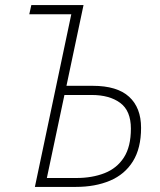

<svg xmlns="http://www.w3.org/2000/svg" viewBox="-20 -734 630 754"><path d="M117 0 260 -678H95L103 -714H308L241 -397H344Q440 -397 487 -354Q534 -311 534 -232Q534 -152 502 -100.5Q470 -49 412 -24.5Q354 0 278 0ZM164 -35H280Q342 -35 390.5 -54Q439 -73 466.5 -115.5Q494 -158 494 -229Q494 -299 452 -330Q410 -361 340 -361H233Z"/></svg>

Font: Noto Sans Disp ExtLt
Style: Italic
Weight: 200
Italic angle: -12°
Designer: Monotype Design Team
Foundry: Monotype Imaging Inc.
Version: Version 2.000;GOOG;noto-source:20170915:90ef993387c0